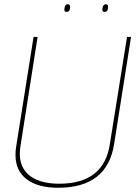

<svg xmlns="http://www.w3.org/2000/svg" viewBox="-20 -874 640 904"><path d="M254 10Q158 10 105.5 -30Q53 -70 53 -144Q53 -155 53.5 -162.5Q54 -170 56 -183L138 -700H157L76 -184Q63 -100 111 -54.5Q159 -9 259 -9Q468 -9 497 -194L578 -700H597L517 -194Q484 10 254 10ZM473 -818Q462 -818 462 -828Q462 -839 466 -846.5Q470 -854 478 -854Q489 -854 489 -842Q489 -818 473 -818ZM294 -818Q283 -818 283 -828Q283 -838 286.5 -846Q290 -854 299 -854Q310 -854 310 -842Q310 -818 294 -818Z"/></svg>

Font: Georama Thin
Style: Italic
Weight: 100
Italic angle: -9°
Designer: Jean-Baptiste Levee
Foundry: Production Type
Version: Version 1.000